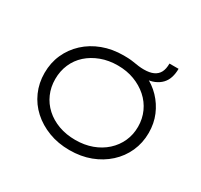

<svg xmlns="http://www.w3.org/2000/svg" viewBox="-166 -1031 1323 1261"><g transform="rotate(30 495.0 -400.5)"><path d="M494 10Q408 10 336 -17.5Q264 -45 211 -93Q158 -141 129 -206.5Q100 -272 100 -348Q100 -425 129 -490Q158 -555 211 -604Q264 -653 336 -680Q408 -707 494 -707Q514 -707 532.5 -706Q551 -705 569 -702Q592 -698 612.5 -695.5Q633 -693 653 -693Q697 -693 725 -706Q753 -719 766.5 -744.5Q780 -770 780 -811H849Q849 -775 839.5 -745Q830 -715 809.5 -693.5Q789 -672 758.5 -659Q728 -646 687 -645V-664Q749 -635 794 -588Q839 -541 864.5 -480.5Q890 -420 890 -348Q890 -272 860.5 -206.5Q831 -141 777.5 -92.5Q724 -44 652.5 -17Q581 10 494 10ZM494 -67Q563 -67 620.5 -88Q678 -109 720.5 -147.5Q763 -186 786 -237Q809 -288 809 -348Q809 -408 785.5 -460Q762 -512 719 -550Q676 -588 619 -609.5Q562 -631 494 -631Q425 -631 367.5 -609.5Q310 -588 268 -550.5Q226 -513 203.5 -461Q181 -409 181 -348Q181 -288 203.5 -236.5Q226 -185 268 -147Q310 -109 367.5 -88Q425 -67 494 -67Z"/></g></svg>

Font: Lexend Mega Light
Style: Regular
Weight: 300
Version: Version 1.007